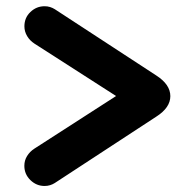

<svg xmlns="http://www.w3.org/2000/svg" viewBox="-20 -664 625 631"><path d="M126.5 -52.8Q99.8 -52.8 79.9 -72.1Q60 -91.5 60 -119Q60 -136.8 69 -151.2Q78 -165.8 93 -175.5L410.5 -380L408.2 -318.5L93 -520.8Q78 -530.5 69.1 -545.5Q60.2 -560.5 60.2 -577.5Q60.2 -605.8 80 -624.6Q99.8 -643.5 126.5 -643.5Q136 -643.5 144.5 -640.9Q153 -638.2 160 -633.8L493.8 -415.8Q539.8 -386.2 539.8 -348Q539.8 -310.2 493.8 -280.8L160 -62.5Q153 -58 144.5 -55.4Q136 -52.8 126.5 -52.8Z"/></svg>

Font: National Park
Style: Regular
Weight: 400
Designer: Andrea Herstowski, Ben Hoepner
Version: Version 1.009